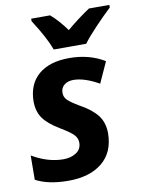

<svg xmlns="http://www.w3.org/2000/svg" viewBox="-87 -826 669 897"><g transform="rotate(-10 247.5 -378.0)"><path d="M10 -22 11 -137Q86 -93 159 -93Q195 -93 220 -109.5Q245 -126 245 -157Q245 -178 229.5 -194.5Q214 -211 167 -239Q115 -270 91.5 -302.5Q68 -335 68 -384Q69 -465 121 -509.5Q173 -554 267 -554Q362 -554 434 -510L389 -411Q320 -450 268 -450Q242 -450 225 -436.5Q208 -423 208 -399Q208 -379 222.5 -364.5Q237 -350 278 -326Q331 -297 358 -262.5Q385 -228 385 -176Q384 -86 325 -38Q266 10 165 10Q70 10 10 -22ZM124 -754V-766H214Q252 -733 288 -683Q340 -727 398 -766H495V-754Q460 -721 419.5 -678.5Q379 -636 357 -606H203Q181 -666 124 -754Z"/></g></svg>

Font: Noto Sans Display
Style: Bold Italic
Weight: 700
Italic angle: -12°
Designer: Monotype Design team
Foundry: Monotype Imaging Inc.
Version: Version 1.000